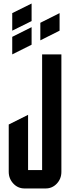

<svg xmlns="http://www.w3.org/2000/svg" viewBox="-20 -1005 410 1095"><path d="M49.8 -930.2 160.2 -984.9V-884.8L49.8 -830.1ZM49.8 -794.9 160.2 -850.1V-750L49.8 -694.8ZM210 -875 319.8 -930.2V-830.1L210 -774.9ZM120.1 69.8Q82.5 69.8 56.6 42.5Q29.8 14.2 29.8 -24.9V-294.9L140.1 -350.1V-35.2H220.2V-694.8H330.1V-24.9Q330.1 14.6 303.7 42.5Q277.8 69.8 240.2 69.8Z"/></svg>

Font: Horta
Style: Regular
Weight: 600
Width: 3
Version: Version 0.11